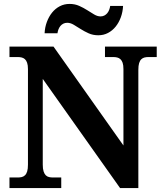

<svg xmlns="http://www.w3.org/2000/svg" viewBox="-20 -949 828 969"><path d="M585.9 0 195.8 -550.8V-118.2Q195.8 -96.7 200 -84Q204.1 -71.3 210.9 -64.5Q217.8 -57.6 227.3 -55.4Q236.8 -53.2 247.1 -53.2H289.1V0H27.8V-53.2H69.8Q80.6 -53.2 89.8 -55.4Q99.1 -57.6 106.2 -64.5Q113.3 -71.3 117.2 -84Q121.1 -96.7 121.1 -118.2V-600.1Q121.1 -620.1 116.9 -632.1Q112.8 -644 105.7 -650.4Q98.6 -656.7 89.4 -658.9Q80.1 -661.1 69.8 -661.1H27.8V-713.9H250L603 -214.8V-600.1Q603 -620.1 598.9 -632.1Q594.7 -644 587.6 -650.4Q580.6 -656.7 571.3 -658.9Q562 -661.1 551.8 -661.1H509.8V-713.9H771V-661.1H729Q718.8 -661.1 709.5 -658.9Q700.2 -656.7 693.1 -649.9Q686 -643.1 682.1 -630.4Q678.2 -617.7 678.2 -596.2V0ZM487.3 -866.2Q498 -866.2 506.6 -870.6Q515.1 -875 521.2 -882.3Q527.3 -889.6 531 -899.2Q534.7 -908.7 536.1 -918.9H601.1Q599.6 -888.7 589.8 -861.8Q580.1 -835 563.7 -814.7Q547.4 -794.4 525.1 -782.7Q502.9 -771 476.1 -771Q449.2 -771 427.5 -780.8Q405.8 -790.5 387 -802.5Q368.2 -814.5 351.8 -824.2Q335.4 -834 319.3 -834Q308.1 -834 299.6 -829.6Q291 -825.2 284.9 -817.9Q278.8 -810.5 275.1 -801Q271.5 -791.5 270 -781.2H205.1Q206.5 -811.5 216.6 -838.4Q226.6 -865.2 242.9 -885.5Q259.3 -905.8 281.7 -917.5Q304.2 -929.2 331.1 -929.2Q357.9 -929.2 379.6 -919.4Q401.4 -909.7 420.2 -897.7Q439 -885.7 455.3 -876Q471.7 -866.2 487.3 -866.2Z"/></svg>

Font: Sahl Naskh
Style: Bold
Weight: 700
Designer: Pascal Zoghbi
Version: Version 1.001